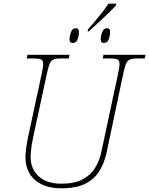

<svg xmlns="http://www.w3.org/2000/svg" viewBox="-20 -1011 809 1041"><path d="M458 -853Q484 -882 514.5 -919.5Q545 -957 568 -991H611L608 -981Q593 -964 566.5 -938.5Q540 -913 511.5 -886.5Q483 -860 460 -840H455ZM374 -778Q367 -778 362 -782Q357 -786 357 -797Q357 -816 365 -837Q373 -858 391 -858Q408 -858 408 -838Q408 -817 400.5 -797.5Q393 -778 374 -778ZM543 -778Q536 -778 531 -782Q526 -786 526 -797Q526 -816 534 -837Q542 -858 560 -858Q577 -858 577 -838Q577 -817 569.5 -797.5Q562 -778 543 -778ZM313 10Q223 10 170.5 -34.5Q118 -79 118 -161Q118 -177 121.5 -205Q125 -233 132 -267L205 -606Q214 -645 214 -663Q214 -683 203.5 -688.5Q193 -694 168 -694H125L129 -714H357L353 -694H308Q283 -694 269.5 -688Q256 -682 248.5 -663.5Q241 -645 233 -606L160 -268Q152 -231 149 -202Q146 -173 146 -159Q146 -95 190 -55Q234 -15 313 -15Q385 -15 429 -39Q473 -63 496.5 -102Q520 -141 529 -185L619 -606Q623 -626 625.5 -639.5Q628 -653 628 -663Q628 -683 617.5 -688.5Q607 -694 582 -694H537L541 -714H769L765 -694H722Q697 -694 683.5 -688Q670 -682 662.5 -663.5Q655 -645 647 -606L558 -184Q546 -128 519 -84Q492 -40 442.5 -15Q393 10 313 10Z"/></svg>

Font: Noto Serif Thin
Style: Italic
Weight: 100
Italic angle: -12°
Designer: Monotype Design Team
Foundry: Monotype Imaging Inc.
Version: Version 2.014; ttfautohint (v1.8.4.7-5d5b)